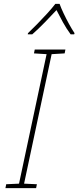

<svg xmlns="http://www.w3.org/2000/svg" viewBox="-20 -969 404 989"><path d="M8 0 12 -20 78 -23 220 -690 155 -694 159 -714H317L313 -694L246 -690L104 -23L170 -20L166 0ZM124 -798Q146 -819 172.5 -846Q199 -873 224 -900.5Q249 -928 265 -949H287Q294 -929 307 -901.5Q320 -874 335 -846.5Q350 -819 364 -798L362 -792H344Q323 -820 304 -854.5Q285 -889 271 -917Q245 -889 211.5 -854.5Q178 -820 146 -792H123Z"/></svg>

Font: Noto Sans Thin
Style: Italic
Weight: 100
Italic angle: -12°
Designer: Monotype Design Team
Foundry: Monotype Imaging Inc.
Version: Version 2.013; ttfautohint (v1.8.4.7-5d5b)